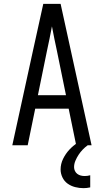

<svg xmlns="http://www.w3.org/2000/svg" viewBox="-20 -755 540 998"><path d="M44 0 151 -490 205 -735H295L456 0H376L337 -190H163L124 0ZM177 -260H323L276 -490Q269 -522 262.5 -554Q256 -586 250 -618Q244 -586 237.5 -554Q231 -522 224 -490ZM414 223Q392 223 370.5 217.5Q349 212 331.5 199.5Q314 187 304.5 167Q295 147 295 126Q295 97 308 70.5Q321 44 340.5 23Q360 2 384.5 -13.5Q409 -29 436 -40V0Q422 10 410 22.5Q398 35 388.5 49.5Q379 64 372 80.5Q365 97 365 114Q365 124 369.5 133.5Q374 143 382 149Q390 155 400 157.5Q410 160 420 160Q427 160 434.5 159Q442 158 449 156V219Q440 221 431 222Q422 223 414 223Z"/></svg>

Font: Iosevka Fixed
Style: Regular
Weight: 400
Monospace: yes
Designer: Belleve Invis
Foundry: Belleve Invis
Version: Version 33.2.4